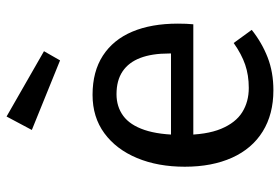

<svg xmlns="http://www.w3.org/2000/svg" viewBox="-154 -687 853 585"><g transform="rotate(-90 272.5 -394.5)"><path d="M276 -539Q347 -539 395.5 -507.5Q444 -476 468.5 -418Q493 -360 493 -279Q493 -266 492.5 -253.5Q492 -241 491 -232H139V-300H402Q402 -302 402 -303.5Q402 -305 402 -306Q402 -358 388.5 -393.5Q375 -429 347.5 -447.5Q320 -466 278 -466Q240 -466 212 -445.5Q184 -425 169 -380.5Q154 -336 154 -265Q154 -192 172.5 -147.5Q191 -103 223 -83Q255 -63 297 -63Q336 -63 368 -74Q400 -85 434 -109L474 -54Q435 -23 390 -5.5Q345 12 290 12Q217 12 164.5 -20.5Q112 -53 84.5 -114Q57 -175 57 -258Q57 -340 83.5 -403.5Q110 -467 159 -503Q208 -539 276 -539ZM169 -724 210 -801 409 -687 381 -638Z"/></g></svg>

Font: Fira Sans Variable
Style: Regular
Weight: 400
Designer: Carrois Corporate & Edenspiekermann AG
Foundry: Carrois Corporate GbR & Edenspiekermann AG
Version: Version 4.202